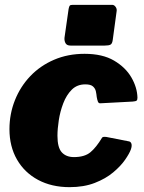

<svg xmlns="http://www.w3.org/2000/svg" viewBox="-20 -762 596 792"><path d="M329 -540Q403 -540 450.5 -512Q498 -484 522 -442.5Q546 -401 547 -359Q547 -350 543.5 -347Q540 -344 527 -343L395 -336Q387 -335 384 -342.5Q381 -350 379 -362Q378 -373 375.5 -385Q373 -397 363.5 -405.5Q354 -414 332 -414Q298 -414 276 -392Q254 -370 241 -336Q228 -302 222.5 -266Q217 -230 217 -202Q217 -153 235 -133.5Q253 -114 285 -114Q329 -114 353 -134Q377 -154 401 -194Q404 -199 419 -197L511 -179Q519 -178 522 -169.5Q525 -161 520 -146Q514 -129 496 -103Q478 -77 447 -51Q416 -25 371 -7.5Q326 10 267 10Q193 10 137 -20Q81 -50 50 -104Q19 -158 19 -229Q19 -292 41.5 -348.5Q64 -405 105 -448Q146 -491 203 -515.5Q260 -540 329 -540ZM461 -715 445 -597Q443 -582 436 -578Q429 -574 412 -574H271Q256 -574 250.5 -583.5Q245 -593 246 -606L263 -725Q265 -736 268 -739Q271 -742 280 -742H443Q451 -742 457 -733.5Q463 -725 461 -715Z"/></svg>

Font: Libre Franklin Black
Style: Italic
Weight: 900
Italic angle: -8°
Designer: Pablo Impallari, Rodrigo Fuenzalida, Nhung Nguyen
Foundry: Impallari Type
Version: Version 3.000